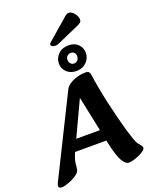

<svg xmlns="http://www.w3.org/2000/svg" viewBox="-216 -1241 1083 1362"><g transform="rotate(-20 325.5 -559.5)"><path d="M12 14Q-15 14 -15 -3Q-15 -11 -7 -29L289 -625Q298 -644 322 -660Q346 -676 378.5 -685.5Q411 -695 445 -695Q457 -695 465.5 -689.5Q474 -684 477 -665Q494 -550 519 -439Q544 -328 575 -217Q589 -170 599 -141Q609 -112 619 -97Q630 -82 638.5 -72.5Q647 -63 647 -54Q647 -43 632 -31.5Q617 -20 595 -10Q573 0 551 6Q529 12 515 12Q491 12 467.5 -27.5Q444 -67 422 -170L335 -587L373 -599L181 -189Q169 -161 163.5 -142Q158 -123 157 -107.5Q156 -92 153 -72Q151 -53 132.5 -37.5Q114 -22 89.5 -10.5Q65 1 43 7.5Q21 14 12 14ZM142 -190V-275H514V-190ZM389 -726Q343 -726 315.5 -753Q288 -780 288 -818Q288 -858 317.5 -887.5Q347 -917 395 -917Q441 -917 467.5 -890Q494 -863 494 -826Q494 -785 464.5 -755.5Q435 -726 389 -726ZM390 -782Q406 -782 417 -793.5Q428 -805 428 -824Q428 -842 418 -851.5Q408 -861 394 -861Q377 -861 365.5 -850.5Q354 -840 354 -820Q354 -804 364.5 -793Q375 -782 390 -782ZM284 -979Q276 -971 276 -965Q276 -957 285.5 -951.5Q295 -946 306 -946Q313 -946 318.5 -946.5Q324 -947 331 -950L510 -1029Q523 -1036 529.5 -1042.5Q536 -1049 536 -1061Q536 -1078 526.5 -1094.5Q517 -1111 503.5 -1122Q490 -1133 476 -1133Q462 -1133 448 -1121Z"/></g></svg>

Font: Alkatra SemiBold
Style: Regular
Weight: 600
Designer: Suman Bhandary
Version: Version 1.100;gftools[0.9.22]